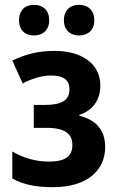

<svg xmlns="http://www.w3.org/2000/svg" viewBox="-20 -766 489 796"><path d="M59 -682C59 -640 85 -619 121 -619C157 -619 184 -641 184 -682C184 -724 157 -746 121 -746C85 -746 59 -725 59 -682ZM245 -682C245 -640 272 -619 308 -619C344 -619 371 -641 371 -682C371 -724 344 -746 308 -746C272 -746 245 -725 245 -682ZM207 -555C140 -555 88 -542 31 -515L74 -420C114 -441 154 -453 193 -453C244 -453 268 -433 268 -396C268 -349 234 -331 165 -331H120V-236H172C251 -236 280 -210 280 -165C280 -116 247 -96 183 -96C124 -96 71 -114 31 -138V-26C76 -1 127 10 200 10C344 10 416 -62 416 -156C416 -230 375 -270 309 -286V-290C362 -307 396 -349 396 -411C396 -504 316 -555 207 -555Z"/></svg>

Font: Noto Sans Display SemiCondensed
Style: Bold
Weight: 700
Width: 4
Designer: Monotype Design Team
Foundry: Monotype Imaging Inc.
Version: Version 1.900